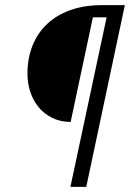

<svg xmlns="http://www.w3.org/2000/svg" viewBox="-20 -731 508 751"><path d="M255.4 0 397 -663.1H343.3L256.3 -253.9Q215.3 -254.4 183.6 -270.3Q151.9 -286.1 130.6 -312.3Q109.4 -338.4 98.4 -372.1Q87.4 -405.8 87.4 -442.4Q87.4 -502.9 107.2 -552.5Q127 -602.1 164.3 -637.2Q201.7 -672.4 255.9 -691.7Q310.1 -710.9 378.9 -710.9H468.3L317.4 0Z"/></svg>

Font: Ufes Sans Light
Style: Italic
Weight: 200
Designer: Ricardo Esteves & Thais Bronze
Foundry: ProDesignUfes - Ricardo Esteves, Thais Bronze
Version: Version 2.0